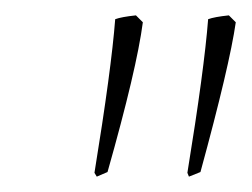

<svg xmlns="http://www.w3.org/2000/svg" viewBox="-20 -659 328 250"><path d="M106 -429 103 -434Q125 -569 130 -634Q138 -637 157 -639L166 -630Q158 -569 120 -435ZM226 -429 224 -434Q246 -569 251 -634Q259 -637 278 -639L287 -630Q279 -574 241 -435Z"/></svg>

Font: Albura ExtraLight
Style: Italic
Weight: 156
Italic angle: -7°
Designer: Mercedes Jáuregui
Foundry: Omnibus-Type Team
Version: Version 1.000